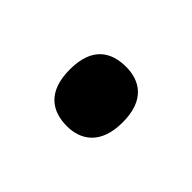

<svg xmlns="http://www.w3.org/2000/svg" viewBox="-44 -515 318 318"><g transform="rotate(45 115.5 -355.5)"><path d="M116 -286C148 -286 177 -304 177 -356C177 -408 148 -425 116 -425C81 -425 53 -408 53 -356C53 -304 81 -286 116 -286Z"/></g></svg>

Font: Noto Serif Hebrew ExtraCondensed SemiBold
Style: Regular
Weight: 600
Width: 2
Designer: Monotype Design Team
Foundry: Monotype Imaging Inc.
Version: Version 2.004